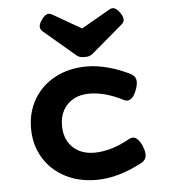

<svg xmlns="http://www.w3.org/2000/svg" viewBox="-51 -739 702 797"><g transform="rotate(-5 300.0 -341.0)"><path d="M279.8 -512.7 150.4 -622.6Q139.6 -631.8 139.6 -643.1Q139.6 -655.3 151.9 -672.4Q166.5 -693.4 181.2 -693.4Q189 -693.4 197.3 -688L314.5 -620.6L431.6 -688Q439.9 -693.4 447.8 -693.4Q462.4 -693.4 477.1 -672.4Q489.3 -655.3 489.3 -643.1Q489.3 -631.8 478.5 -622.6L349.1 -512.7Q342.3 -506.8 334.7 -504.2Q327.1 -501.5 314.5 -501.5Q301.8 -501.5 294.2 -504.2Q286.6 -506.8 279.8 -512.7ZM499 -414.6Q521 -403.3 521 -379.9Q521 -365.7 513.2 -345.7Q498 -306.2 475.1 -306.2Q467.8 -306.2 459.5 -310.5Q385.7 -348.6 319.3 -348.6Q283.2 -348.6 255.1 -333.7Q227.1 -318.8 211.4 -291Q195.8 -263.2 195.8 -225.6Q195.8 -188 211.4 -160.2Q227.1 -132.3 255.1 -117.4Q283.2 -102.5 319.3 -102.5Q390.1 -102.5 467.8 -146Q476.6 -150.9 483.9 -150.9Q505.9 -150.9 522.5 -112.3Q531.2 -91.3 531.2 -76.7Q531.2 -54.7 510.3 -43Q410.2 10.7 319.3 10.7Q245.1 10.7 187.7 -19.8Q130.4 -50.3 98.6 -104Q66.9 -157.7 66.9 -225.6Q66.9 -293.5 98.6 -347.2Q130.4 -400.9 187.7 -431.4Q245.1 -461.9 319.3 -461.9Q361.8 -461.9 408.7 -449.2Q455.6 -436.5 499 -414.6Z"/></g></svg>

Font: Courier Prime Sans
Style: Bold
Weight: 700
Designer: Alan Dague-Greene
Foundry: Quote-Unquote Apps
Version: Version 3.020